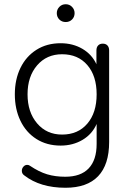

<svg xmlns="http://www.w3.org/2000/svg" viewBox="-20 -698 615 906"><path d="M95 130Q83 122 83 108Q83 97 90.5 88.5Q98 80 108 80Q116 80 121 84Q164 113 202.5 124.5Q241 136 288 136Q361 136 398.5 96.5Q436 57 436 -19V-113Q415 -65 369.5 -38Q324 -11 266 -11Q201 -11 152 -42Q103 -73 76.5 -128Q50 -183 50 -253Q50 -323 76.5 -377.5Q103 -432 152 -463Q201 -494 266 -494Q324 -494 369 -467.5Q414 -441 435 -395V-460Q435 -475 443 -483.5Q451 -492 465 -492Q479 -492 487 -483.5Q495 -475 495 -460V-28Q495 79 443 133.5Q391 188 289 188Q170 188 95 130ZM436 -253Q436 -340 392 -391Q348 -442 273 -442Q200 -442 155 -389.5Q110 -337 110 -253Q110 -169 155 -116Q200 -63 273 -63Q348 -63 392 -114.5Q436 -166 436 -253ZM248 -636Q248 -653 260 -665.5Q272 -678 290 -678Q308 -678 320 -665.5Q332 -653 332 -636Q332 -618 320 -606Q308 -594 290 -594Q272 -594 260 -606Q248 -618 248 -636Z"/></svg>

Font: SN Pro Light
Style: Regular
Weight: 300
Designer: Tobias Whetton
Foundry: Supernotes
Version: Version 1.002